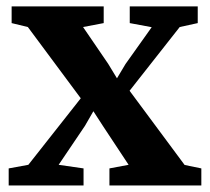

<svg xmlns="http://www.w3.org/2000/svg" viewBox="-20 -566 641 586"><path d="M6.5 -52 66.5 -63 226.5 -266 65 -483.5 15.5 -495.5V-546.5H296.5V-495.5L233.5 -483.5L310 -371.5L337 -327L363 -370.5L443 -483L376 -495.5V-546.5H583.5V-495.5L528.5 -483.5L375.5 -289L543.5 -62.5L594.5 -52V0H314V-52L372.5 -63L295.5 -179.5L265 -226.5L239 -181.5L159 -63L235 -52V0H6.5Z"/></svg>

Font: Merriweather Text
Style: Bold
Weight: 700
Designer: Eben Sorkin
Foundry: Eben Sorkin
Version: Version 2.100